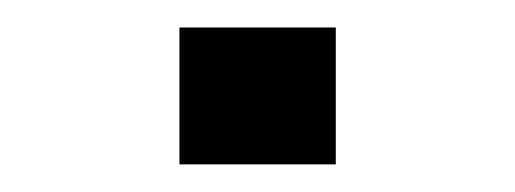

<svg xmlns="http://www.w3.org/2000/svg" viewBox="-20 -119 373 139"><path d="M109.9 0H223.1V-99.1H109.9Z"/></svg>

Font: Duru Sans
Style: Regular
Weight: 400
Designer: Onur Yazıcıgil
Foundry: Onur Yazıcıgil
Version: Version 1.002